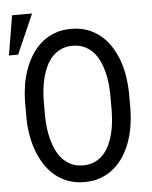

<svg xmlns="http://www.w3.org/2000/svg" viewBox="-56 -857 722 912"><g transform="rotate(-5 305.0 -400.5)"><path d="M557.1 -314.5Q556.6 -276.4 550.5 -237.5Q544.4 -198.7 531.7 -162.6Q519 -126.5 499.3 -95.2Q479.5 -64 452.1 -40.5Q424.8 -17.1 389.4 -3.7Q354 9.8 310.1 9.8Q266.1 9.8 230.7 -3.7Q195.3 -17.1 168 -40.5Q140.6 -64 120.6 -95.5Q100.6 -127 87.6 -163.1Q74.7 -199.2 68.4 -237.8Q62 -276.4 61.5 -314.5V-395.5Q62 -433.6 68.1 -472.4Q74.2 -511.2 87.2 -547.4Q100.1 -583.5 119.9 -615Q139.6 -646.5 167 -670.2Q194.3 -693.8 229.7 -707.3Q265.1 -720.7 309.1 -720.7Q353 -720.7 388.7 -707.3Q424.3 -693.8 451.7 -670.4Q479 -647 498.8 -615.5Q518.6 -584 531.5 -547.9Q544.4 -511.7 550.5 -472.7Q556.6 -433.6 557.1 -395.5ZM467.8 -396.5Q467.3 -421.9 464.4 -449.5Q461.4 -477.1 454.3 -504.2Q447.3 -531.2 435.5 -555.9Q423.8 -580.6 406.2 -599.4Q388.7 -618.2 364.7 -629.2Q340.8 -640.1 309.1 -640.1Q277.8 -640.1 253.9 -628.9Q230 -617.7 212.4 -598.9Q194.8 -580.1 183.1 -555.4Q171.4 -530.8 164.3 -503.7Q157.2 -476.6 154.1 -449Q150.9 -421.4 150.4 -396.5V-314.5Q150.9 -289.6 154.1 -261.7Q157.2 -233.9 164.6 -206.8Q171.9 -179.7 183.6 -154.8Q195.3 -129.9 212.9 -111.1Q230.5 -92.3 254.4 -81.1Q278.3 -69.8 310.1 -69.8Q341.8 -69.8 366 -81.1Q390.1 -92.3 407.5 -111.1Q424.8 -129.9 436.3 -154.5Q447.8 -179.2 454.8 -206.3Q461.9 -233.4 464.6 -261.2Q467.3 -289.1 467.8 -314.5ZM36.1 -809.6H131.3L48.3 -620.6H4.4Z"/></g></svg>

Font: Roboto Mono
Style: Regular
Weight: 400
Designer: Google
Version: Version 2.000985; 2015; ttfautohint (v1.3)